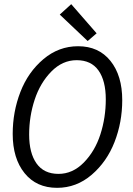

<svg xmlns="http://www.w3.org/2000/svg" viewBox="-20 -890 640 922"><path d="M254 12Q155 12 98 -58.5Q41 -129 41 -247Q41 -353 78 -448.5Q115 -544 188.5 -606Q262 -668 355 -668Q454 -668 510.5 -597.5Q567 -527 567 -409Q567 -303 530 -208Q493 -113 420 -50.5Q347 12 254 12ZM261 -55Q329 -55 382.5 -109.5Q436 -164 462 -244.5Q488 -325 488 -413Q488 -502 453 -551.5Q418 -601 348 -601Q280 -601 226.5 -546.5Q173 -492 146.5 -411.5Q120 -331 120 -244Q120 -155 155.5 -105Q191 -55 261 -55ZM401 -693 267 -820 322 -870 444 -730Z"/></svg>

Font: TypoPRO Source Code Pro
Style: Italic
Weight: 400
Italic angle: -11°
Monospace: yes
Designer: Paul D. Hunt, Teo Tuominen
Foundry: Adobe Systems Incorporated
Version: Version 1.030;PS 1.0;hotconv 1.0.84;makeotf.lib2.5.63406